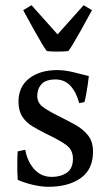

<svg xmlns="http://www.w3.org/2000/svg" viewBox="-20 -701 421 737"><path d="M179 -22Q213 -22 236.5 -38Q260 -54 260 -92Q260 -126 233.5 -145Q207 -164 154 -189Q128 -202 104 -216.5Q80 -231 65.5 -253.5Q51 -276 51 -311Q51 -368 92 -400Q133 -432 200 -432Q228 -432 263 -423.5Q298 -415 321 -409Q320 -398 317 -377.5Q314 -357 310.5 -337.5Q307 -318 304 -309L284 -305Q273 -347 250.5 -371.5Q228 -396 193 -396Q156 -396 139.5 -378Q123 -360 123 -333Q123 -307 144 -291Q165 -275 206 -255Q238 -239 268 -222.5Q298 -206 317.5 -182Q337 -158 337 -118Q337 -51 290 -17.5Q243 16 166 16Q138 16 104.5 8Q71 0 48 -11Q47 -21 46.5 -43.5Q46 -66 46.5 -88.5Q47 -111 48 -120L77 -126Q85 -81 111.5 -51.5Q138 -22 179 -22ZM69 -662Q72 -657 84 -634.5Q96 -612 112 -583.5Q128 -555 141.5 -532.5Q155 -510 160 -505Q166 -504 177.5 -503.5Q189 -503 201 -503Q212 -503 224 -503.5Q236 -504 242 -505Q247 -510 260.5 -532.5Q274 -555 290 -583.5Q306 -612 318 -634.5Q330 -657 333 -662L301 -681L201 -569L101 -681Z"/></svg>

Font: Buenard
Style: Regular
Weight: 400
Version: Version 2.000